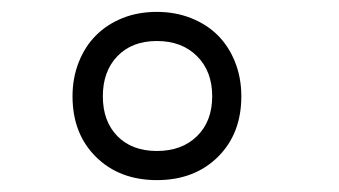

<svg xmlns="http://www.w3.org/2000/svg" viewBox="-20 -726 570 323"><path d="M102 -564Q102 -595 112.5 -621.5Q123 -648 141.5 -666.5Q160 -685 186 -695.5Q212 -706 244 -706Q275 -706 301.5 -695.5Q328 -685 346.5 -666.5Q365 -648 375.5 -621.5Q386 -595 386 -564Q386 -501 346.5 -462Q307 -423 244 -423Q181 -423 141.5 -462Q102 -501 102 -564ZM153 -564Q153 -522 177.5 -497Q202 -472 244 -472Q286 -472 311.5 -497Q337 -522 337 -564Q337 -606 311.5 -631.5Q286 -657 244 -657Q202 -657 177.5 -631.5Q153 -606 153 -564Z"/></svg>

Font: TitilliumText22L 400 wt
Style: 400 wt
Weight: 400
Designer: Campivisivi
Foundry: Campivisivi
Version: 1.000